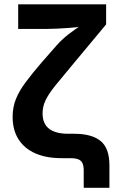

<svg xmlns="http://www.w3.org/2000/svg" viewBox="-20 -748 574 908"><path d="M375.9 140.1V58.3Q375.9 36.2 369.8 23.4Q363.8 10.7 349.9 5.3Q336 0 311.9 0H270.8Q198.5 0 146.7 -22.9Q95 -45.9 67.4 -89.5Q39.7 -133.1 39.7 -195.3Q39.7 -240.9 55.2 -279.5Q70.7 -318 101.4 -359.3Q132.2 -400.6 177.7 -453.5L246.2 -531.6Q272.1 -561.2 304 -585.9Q335.8 -610.5 365.7 -629Q395.5 -647.5 414.9 -658.1L399.2 -625.6Q382.1 -623.1 357.3 -620.6Q332.5 -618.1 304.3 -615.9Q276.2 -613.8 249.2 -612.5Q222.1 -611.2 200.7 -611.2H66V-727.5H481.9V-632.7L319 -437Q271 -380 240.5 -342Q210.1 -304 195.7 -274.3Q181.3 -244.5 181.3 -211.5Q181.3 -177.8 195.9 -156.4Q210.4 -135.1 237.5 -125.3Q264.5 -115.4 301.8 -115.4H331.2Q413.7 -115.4 455.6 -81.4Q497.5 -47.3 497.5 34.7V140.1Z"/></svg>

Font: Inter Variable LoSnoCo
Style: Regular
Weight: 400
Designer: Rasmus Andersson
Foundry: rsms
Version: Version 4.000;git-a52131595; featfreeze: case,dlig,ss01,ss02